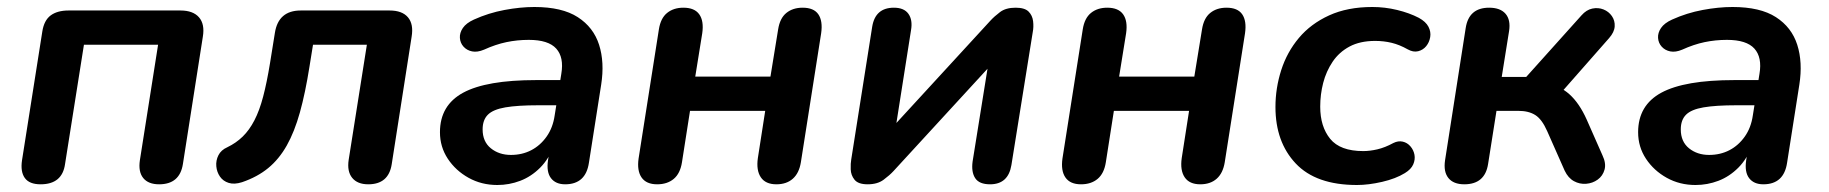

<svg xmlns="http://www.w3.org/2000/svg" viewBox="-20 -519 5229 549"><path d="M96 8Q64 8 51 -10Q38 -28 43 -61L101 -429Q106 -461 125 -475Q144 -489 176 -489H496Q532 -489 549 -469.5Q566 -450 560 -414L503 -50Q494 8 435 8Q404 8 389.5 -10Q375 -28 380 -61L432 -391H220L166 -50Q162 -21 144.5 -6.5Q127 8 96 8Z M1033 8Q1002 8 987 -10.5Q972 -29 977 -62L1029 -391H875L865 -329Q853 -253 837.5 -197.5Q822 -142 800 -103Q778 -64 747 -38.5Q716 -13 672 2Q650 9 634 4Q618 -1 609 -14Q600 -27 598.5 -43.5Q597 -60 604.5 -75Q612 -90 630 -98Q655 -110 674 -128.5Q693 -147 707.5 -175Q722 -203 732.5 -243Q743 -283 752 -338L766 -425Q776 -489 840 -489H1094Q1130 -489 1146.5 -469.5Q1163 -450 1157 -414L1100 -49Q1091 8 1033 8Z M1402 10Q1357 10 1320 -10.5Q1283 -31 1260.5 -65Q1238 -99 1238 -141Q1238 -218 1304.5 -254Q1371 -290 1513 -290H1593L1582 -218H1519Q1460 -218 1425 -212Q1390 -206 1375 -191Q1360 -176 1360 -149Q1360 -114 1383.5 -95Q1407 -76 1441 -76Q1473 -76 1499 -89.5Q1525 -103 1543 -128.5Q1561 -154 1566 -189L1585 -308Q1593 -355 1570.5 -380Q1548 -405 1492 -405Q1459 -405 1428 -398.5Q1397 -392 1364 -377Q1345 -369 1330 -372Q1315 -375 1305.5 -385.5Q1296 -396 1295 -410.5Q1294 -425 1303.5 -439Q1313 -453 1335 -463Q1377 -482 1422.5 -490.5Q1468 -499 1508 -499Q1587 -499 1632 -470Q1677 -441 1693 -391Q1709 -341 1699 -277L1664 -54Q1655 8 1596 8Q1569 8 1555.5 -9.5Q1542 -27 1547 -61L1557 -124L1564 -104Q1550 -65 1524.5 -39.5Q1499 -14 1467.5 -2Q1436 10 1402 10Z M1859 8Q1828 8 1814.5 -11.5Q1801 -31 1806 -66L1864 -435Q1869 -467 1887.5 -482Q1906 -497 1934 -497Q1966 -497 1979.5 -478Q1993 -459 1988 -424L1968 -300H2183L2205 -435Q2210 -467 2228.5 -482Q2247 -497 2275 -497Q2307 -497 2320 -478Q2333 -459 2328 -424L2270 -55Q2265 -24 2247 -8Q2229 8 2200 8Q2169 8 2155.5 -12Q2142 -32 2147 -67L2168 -202H1953L1930 -55Q1925 -23 1906.5 -7.5Q1888 8 1859 8Z M2461 8Q2434 8 2423.5 -5Q2413 -18 2412.5 -35Q2412 -52 2414 -63L2474 -443Q2483 -497 2536 -497Q2565 -497 2577.5 -479.5Q2590 -462 2585 -433L2537 -128H2507L2812 -460Q2823 -472 2839.5 -484.5Q2856 -497 2884 -497Q2910 -497 2921 -486Q2932 -475 2934 -458.5Q2936 -442 2933 -427L2872 -47Q2863 8 2811 8Q2780 8 2768.5 -9.5Q2757 -27 2761 -57L2810 -362H2840L2535 -30Q2524 -18 2506.5 -5Q2489 8 2461 8Z M3071 8Q3040 8 3026.5 -11.5Q3013 -31 3018 -66L3076 -435Q3081 -467 3099.5 -482Q3118 -497 3146 -497Q3178 -497 3191.5 -478Q3205 -459 3200 -424L3180 -300H3395L3417 -435Q3422 -467 3440.5 -482Q3459 -497 3487 -497Q3519 -497 3532 -478Q3545 -459 3540 -424L3482 -55Q3477 -24 3459 -8Q3441 8 3412 8Q3381 8 3367.5 -12Q3354 -32 3359 -67L3380 -202H3165L3142 -55Q3137 -23 3118.5 -7.5Q3100 8 3071 8Z M3860 10Q3743 10 3685 -51.5Q3627 -113 3627 -213Q3627 -267 3643.5 -318.5Q3660 -370 3694 -410.5Q3728 -451 3780.5 -475Q3833 -499 3904 -499Q3940 -499 3975 -490.5Q4010 -482 4037 -468Q4057 -457 4064.5 -442.5Q4072 -428 4069.5 -413Q4067 -398 4058 -387Q4049 -376 4035 -372.5Q4021 -369 4005 -378Q3982 -391 3959.5 -396.5Q3937 -402 3912 -402Q3869 -402 3839 -386Q3809 -370 3790.5 -342.5Q3772 -315 3763.5 -282Q3755 -249 3755 -214Q3755 -157 3783.5 -122Q3812 -87 3878 -87Q3897 -87 3918.5 -92Q3940 -97 3964 -110Q3978 -117 3991 -114Q4004 -111 4013 -100.5Q4022 -90 4024.5 -76.5Q4027 -63 4021 -49Q4015 -35 3997 -24Q3971 -8 3932 1Q3893 10 3860 10Z M4167 8Q4136 8 4121.5 -10Q4107 -28 4112 -61L4171 -439Q4180 -497 4238 -497Q4270 -497 4285 -479.5Q4300 -462 4295 -430L4274 -299H4344L4502 -475Q4516 -491 4533 -494.5Q4550 -498 4565 -492Q4580 -486 4589 -473Q4598 -460 4597 -443.5Q4596 -427 4581 -410L4435 -244L4402 -279Q4439 -275 4467.5 -249.5Q4496 -224 4517 -177L4562 -75Q4573 -52 4568 -34Q4563 -16 4548.5 -5.5Q4534 5 4515.5 6.5Q4497 8 4480.5 -1Q4464 -10 4454 -31L4404 -144Q4389 -178 4370 -190Q4351 -202 4322 -202H4259L4235 -50Q4226 8 4167 8Z M4828 10Q4783 10 4746 -10.5Q4709 -31 4686.5 -65Q4664 -99 4664 -141Q4664 -218 4730.5 -254Q4797 -290 4939 -290H5019L5008 -218H4945Q4886 -218 4851 -212Q4816 -206 4801 -191Q4786 -176 4786 -149Q4786 -114 4809.5 -95Q4833 -76 4867 -76Q4899 -76 4925 -89.5Q4951 -103 4969 -128.5Q4987 -154 4992 -189L5011 -308Q5019 -355 4996.5 -380Q4974 -405 4918 -405Q4885 -405 4854 -398.5Q4823 -392 4790 -377Q4771 -369 4756 -372Q4741 -375 4731.5 -385.5Q4722 -396 4721 -410.5Q4720 -425 4729.5 -439Q4739 -453 4761 -463Q4803 -482 4848.5 -490.5Q4894 -499 4934 -499Q5013 -499 5058 -470Q5103 -441 5119 -391Q5135 -341 5125 -277L5090 -54Q5081 8 5022 8Q4995 8 4981.5 -9.5Q4968 -27 4973 -61L4983 -124L4990 -104Q4976 -65 4950.5 -39.5Q4925 -14 4893.5 -2Q4862 10 4828 10Z"/></svg>

Font: Nunito Variable Extra Light
Style: Italic
Weight: 200
Italic angle: -9°
Designer: Vernon Adams
Foundry: Vernon Adams
Version: Version 3.602